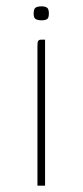

<svg xmlns="http://www.w3.org/2000/svg" viewBox="-20 -585 260 605"><path d="M98 0Q98 -110 98 -220Q98 -330 98 -440Q98 -447 98.5 -451Q99 -455 101.5 -457.5Q104 -460 109 -460H122V0ZM111 -521Q100 -521 93 -524.5Q86 -528 86 -542Q86 -558 93 -561.5Q100 -565 111 -565Q122 -565 128 -561Q134 -557 134 -542Q134 -528 128 -524.5Q122 -521 111 -521Z"/></svg>

Font: Genos Thin Thin
Style: Regular
Weight: 250
Version: Version 1.010